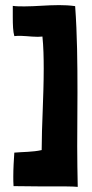

<svg xmlns="http://www.w3.org/2000/svg" viewBox="-20 -729 358 751"><path d="M284 -2C283 -52 282 -104 282 -156C282 -225 283 -296 283 -367C283 -481 282 -595 274 -704V-705C253 -708 231 -709 211 -709C164 -709 119 -704 76 -704C60 -704 45 -704 30 -706C30 -692 30 -677 30 -662C30 -632 31 -605 36 -588H39C67 -591 98 -585 128 -585C134 -585 139 -586 145 -586H146C150 -547 151 -504 151 -460C151 -352 143 -235 143 -143V-142C108 -134 68 -135 36 -132C34 -102 32 -70 32 -39C32 -26 32 -14 33 -1L130 0C144 0 166 0 191 0C227 0 267 0 284 2Z"/></svg>

Font: HEYCLAY
Style: Regular
Weight: 400
Designer: Marcelo Magalhaes
Foundry: Marcelo Magalhães
Version: Version 1.300;hotconv 1.0.109;makeotfexe 2.5.65596